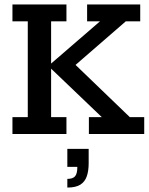

<svg xmlns="http://www.w3.org/2000/svg" viewBox="-20 -603 669 864"><path d="M36 0V-76H105V-507H36V-583H279V-507H210V-317L430 -507H372V-583H611V-507H546L296 -290V-334L564 -76H629V0H380V-76H438L210 -294V-76H279V0ZM283 241V202Q308 202 318 190Q328 178 328 148H283V67H379V132Q379 166 370.5 190.5Q362 215 341.5 228Q321 241 283 241Z"/></svg>

Font: Rokkitt Medium
Style: Regular
Weight: 500
Version: Version 3.103